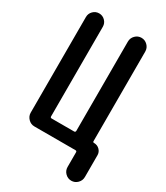

<svg xmlns="http://www.w3.org/2000/svg" viewBox="-217 -823 933 1076"><g transform="rotate(30 250.0 -284.5)"><path d="M97.7 0Q74.2 0 57.6 -17.1Q41 -34.2 41 -56.6V-675.8Q41 -698.2 57.1 -714.4Q73.2 -730.5 95.7 -730.5Q118.2 -730.5 134.3 -714.4Q150.4 -698.2 150.4 -675.8V-95.7Q150.4 -86.9 159.2 -86.9H304.7Q312.5 -86.9 313.5 -95.7V-673.8Q313.5 -697.3 330.1 -713.9Q346.7 -730.5 369.6 -730.5Q392.6 -730.5 409.2 -713.9Q425.8 -697.3 425.8 -673.8V-93.8Q425.8 -86.9 433.6 -86.9Q455.1 -86.9 469.7 -72.3Q484.4 -57.6 484.4 -37.1V103.5Q484.4 127 467.8 143.6Q451.2 160.2 428.2 160.2Q405.3 160.2 388.7 143.6Q372.1 127 372.1 103.5V8.8Q372.1 0 363.3 0Z"/></g></svg>

Font: Rounded Mgen+ 1mn medium
Style: Regular
Weight: 500
Designer: [Source Han Sans]
Ryoko NISHIZUKA  (kana & ideographs); Paul D. Hunt (Latin, Greek & Cyrillic); Wenlong ZHANG  (bopomofo
Version: Version 1.059.20150602